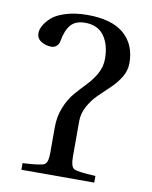

<svg xmlns="http://www.w3.org/2000/svg" viewBox="-81 -768 654 828"><g transform="rotate(10 246.0 -353.5)"><path d="M40 -594Q40 -609 50 -627Q60 -645 80.5 -663.5Q101 -682 142 -694.5Q183 -707 236 -707Q342 -707 395.5 -661Q449 -615 449 -533Q449 -501 431.5 -472Q414 -443 389 -419.5Q364 -396 339 -371.5Q314 -347 296.5 -315.5Q279 -284 279 -249V-93Q279 -51 294 -42Q309 -33 389 -29V0H70V-29Q150 -33 165 -42Q180 -51 180 -93V-205Q180 -253 196.5 -293.5Q213 -334 237 -361.5Q261 -389 285 -414Q309 -439 325.5 -469Q342 -499 342 -533Q342 -595 314.5 -633.5Q287 -672 231 -672Q190 -672 169 -648.5Q148 -625 139 -574Q137 -562 127.5 -553.5Q118 -545 105 -545Q82 -545 61 -557Q40 -569 40 -594Z"/></g></svg>

Font: Linguistics Pro
Style: Regular
Weight: 400
Designer: Stefan Peev, Context Ltd
Foundry: Stefan Peev, Context Ltd
Version: Version 001.000